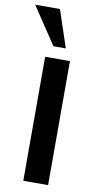

<svg xmlns="http://www.w3.org/2000/svg" viewBox="-128 -912 474 953"><g transform="rotate(10 109.5 -435.5)"><path d="M62.5 0V-625H187.5V0ZM93.8 -683.6 -31.2 -871.1H93.8L156.2 -683.6Z"/></g></svg>

Font: Oswald-Regular
Style: Regular
Weight: 400
Designer: vernon adams
Foundry: vernon adams
Version: Version 2.002; ttfautohint (v0.92.18-e454-dirty) -l 8 -r 50 